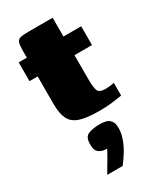

<svg xmlns="http://www.w3.org/2000/svg" viewBox="-201 -575 788 939"><g transform="rotate(-30 192.5 -105.5)"><path d="M234 4Q165 4 127 -9Q89 -22 74 -53Q59 -84 59 -138V-293H13V-399H59V-435Q59 -467 63.5 -482Q68 -497 83 -501Q98 -505 130 -505H266Q266 -499 266 -493.5Q266 -488 266 -482V-399H366V-293H267V-153Q267 -113 274 -93.5Q281 -74 318 -74Q326 -74 342.5 -76Q359 -78 366 -80V-8Q358 -7 322.5 -1.5Q287 4 234 4ZM113 294Q127 270 136.5 254Q146 238 155.5 222Q165 206 177 183Q173 183 167.5 182.5Q162 182 157 181Q140 178 127.5 166.5Q115 155 115 123Q115 82 139.5 71.5Q164 61 207 61Q224 61 239.5 65Q255 69 265.5 82.5Q276 96 276 123Q276 151 265.5 181Q255 211 237.5 240Q220 269 200 294Z"/></g></svg>

Font: Genos Black
Style: Regular
Weight: 900
Designer: Robert E. Leuschke
Foundry: Robert E. Leuschke
Version: Version 1.010